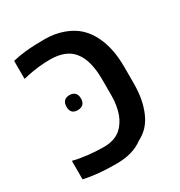

<svg xmlns="http://www.w3.org/2000/svg" viewBox="-156 -750 813 868"><g transform="rotate(-30 250.0 -316.0)"><path d="M33.2 -5.9V-102.5Q63 -94.7 106 -89.6Q148.9 -84.5 190.9 -84.5Q246.1 -84.5 279.8 -113.3Q293 -125 303.7 -141.4Q314.5 -157.7 320.8 -175.3Q335.9 -218.8 335.9 -268.1V-353.5Q335.9 -400.9 326.4 -438.7Q316.9 -476.6 296.9 -501Q277.8 -525.4 247.1 -537.1Q216.3 -548.8 177.2 -548.8Q118.2 -548.8 55.2 -535.6Q42.5 -531.7 33.2 -530.8V-624.5Q60.1 -631.3 97.2 -635.7Q140.6 -640.6 201.2 -640.6Q252.9 -640.6 298.1 -624.3Q343.3 -607.9 372.1 -580.1Q400.4 -553.2 418.5 -514.6Q450.7 -448.2 450.7 -352.5V-268.1Q450.7 -224.1 444.1 -187.7Q437.5 -151.4 423.3 -118.7Q410.2 -88.4 390.1 -66.7Q370.1 -44.9 340.3 -29.8Q289.1 9.8 201.2 9.8Q104 9.8 33.2 -5.9ZM134.3 -326.2Q134.3 -345.2 144 -355.5Q153.8 -365.7 171.9 -365.7Q190.4 -365.7 200.2 -355.5Q210 -345.2 210 -326.2Q210 -307.6 200 -297.6Q189.9 -287.6 171.4 -287.6Q134.3 -287.6 134.3 -326.2Z"/></g></svg>

Font: Viking Open Sans Light
Style: Bold
Weight: 600
Foundry: Ascender Corporation
Version: Version 2.001